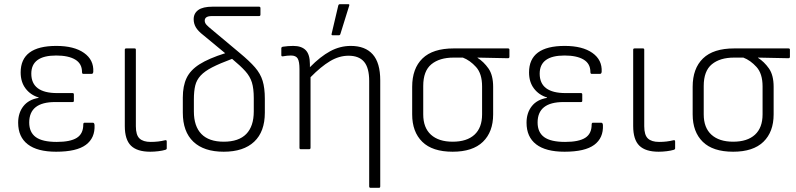

<svg xmlns="http://www.w3.org/2000/svg" viewBox="-20 -715 3813 920"><path d="M249 12Q159 12 113 -23.5Q67 -59 67 -127Q67 -174 92 -206Q117 -238 165 -246V-248Q126 -260 102.5 -291Q79 -322 79 -368Q79 -495 250 -495Q335 -495 382.5 -461.5Q430 -428 427 -371Q426 -361 419 -361H379Q373 -361 373 -370Q373 -410 340.5 -429.5Q308 -449 249 -449Q130 -449 130 -362Q130 -269 254 -269H328Q334 -269 334 -262V-232Q334 -226 328 -226H244Q120 -226 120 -128Q120 -81 151.5 -58Q183 -35 252 -35Q317 -35 348 -54.5Q379 -74 379 -118Q379 -127 385 -127H425Q432 -127 433 -116Q436 -54 391.5 -21Q347 12 249 12Z M700 12Q637 12 607.5 -17Q578 -46 578 -111V-477Q578 -483 585 -483H625Q631 -483 631 -477V-110Q631 -68 648.5 -51.5Q666 -35 702 -35Q721 -35 738 -37Q755 -39 771 -43Q779 -45 779 -37V-4Q779 1 772 3Q759 7 739 9.5Q719 12 700 12Z M1052 12Q957 12 906.5 -36Q856 -84 856 -175V-248Q856 -303 874 -341Q892 -379 936 -407Q980 -435 1059 -460L955 -546Q929 -566 918.5 -584Q908 -602 908 -623Q908 -651 930 -667Q952 -683 999 -683H1221Q1228 -683 1228 -676V-645Q1228 -638 1221 -638H995Q961 -638 961 -616Q961 -605 970 -595.5Q979 -586 994 -574L1129 -461Q1176 -422 1202 -392Q1228 -362 1238.5 -327.5Q1249 -293 1249 -242V-175Q1249 -84 1198 -36Q1147 12 1052 12ZM909 -181Q909 -110 945 -73Q981 -36 1052 -36Q1124 -36 1160 -73Q1196 -110 1196 -181V-245Q1196 -291 1187 -320Q1178 -349 1155.5 -374Q1133 -399 1092 -433Q1033 -411 997 -392.5Q961 -374 941.5 -353Q922 -332 915.5 -305Q909 -278 909 -239Z M1421 0Q1415 0 1415 -7V-384Q1415 -420 1406.5 -434.5Q1398 -449 1374 -449Q1366 -449 1355.5 -448Q1345 -447 1335 -445Q1328 -444 1328 -451V-484Q1328 -489 1334 -491Q1346 -493 1360 -494Q1374 -495 1385 -495Q1425 -495 1445 -474.5Q1465 -454 1465 -407V-393Q1515 -444 1562 -469.5Q1609 -495 1661 -495Q1730 -495 1766 -454.5Q1802 -414 1802 -330V178Q1802 185 1796 185H1756Q1749 185 1749 178V-327Q1749 -390 1724.5 -419Q1700 -448 1650 -448Q1605 -448 1561.5 -422Q1518 -396 1468 -345V-7Q1468 0 1461 0ZM1574 -546Q1567 -546 1569 -553L1601 -689Q1603 -695 1609 -695H1649Q1656 -695 1653 -687L1611 -552Q1609 -546 1604 -546Z M2149 12Q2052 12 2003.5 -35.5Q1955 -83 1955 -167V-299Q1955 -387 2004.5 -435Q2054 -483 2154 -483H2414Q2421 -483 2421 -477V-443Q2421 -436 2414 -436L2268 -439V-438Q2298 -419 2320.5 -387Q2343 -355 2343 -299V-167Q2343 -83 2294 -35.5Q2245 12 2149 12ZM2149 -36Q2217 -36 2253.5 -69.5Q2290 -103 2290 -167V-301Q2290 -362 2261 -394Q2232 -426 2198 -439H2153Q2086 -439 2047 -407Q2008 -375 2008 -303V-167Q2008 -103 2045 -69.5Q2082 -36 2149 -36Z M2685 12Q2595 12 2549 -23.5Q2503 -59 2503 -127Q2503 -174 2528 -206Q2553 -238 2601 -246V-248Q2562 -260 2538.5 -291Q2515 -322 2515 -368Q2515 -495 2686 -495Q2771 -495 2818.5 -461.5Q2866 -428 2863 -371Q2862 -361 2855 -361H2815Q2809 -361 2809 -370Q2809 -410 2776.5 -429.5Q2744 -449 2685 -449Q2566 -449 2566 -362Q2566 -269 2690 -269H2764Q2770 -269 2770 -262V-232Q2770 -226 2764 -226H2680Q2556 -226 2556 -128Q2556 -81 2587.5 -58Q2619 -35 2688 -35Q2753 -35 2784 -54.5Q2815 -74 2815 -118Q2815 -127 2821 -127H2861Q2868 -127 2869 -116Q2872 -54 2827.5 -21Q2783 12 2685 12Z M3136 12Q3073 12 3043.5 -17Q3014 -46 3014 -111V-477Q3014 -483 3021 -483H3061Q3067 -483 3067 -477V-110Q3067 -68 3084.5 -51.5Q3102 -35 3138 -35Q3157 -35 3174 -37Q3191 -39 3207 -43Q3215 -45 3215 -37V-4Q3215 1 3208 3Q3195 7 3175 9.5Q3155 12 3136 12Z M3493 12Q3396 12 3347.5 -35.5Q3299 -83 3299 -167V-299Q3299 -387 3348.5 -435Q3398 -483 3498 -483H3758Q3765 -483 3765 -477V-443Q3765 -436 3758 -436L3612 -439V-438Q3642 -419 3664.5 -387Q3687 -355 3687 -299V-167Q3687 -83 3638 -35.5Q3589 12 3493 12ZM3493 -36Q3561 -36 3597.5 -69.5Q3634 -103 3634 -167V-301Q3634 -362 3605 -394Q3576 -426 3542 -439H3497Q3430 -439 3391 -407Q3352 -375 3352 -303V-167Q3352 -103 3389 -69.5Q3426 -36 3493 -36Z"/></svg>

Font: Sofia Sans Light
Style: Regular
Weight: 300
Designer: Botio Nikoltchev, Ani Petrova
Foundry: lettersoup
Version: Version 4.100; ttfautohint (v1.8.3)